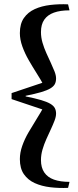

<svg xmlns="http://www.w3.org/2000/svg" viewBox="-20 -770 378 928"><path d="M251 -221Q251 -206 243.5 -186.5Q236 -167 225.5 -144.5Q215 -122 204 -97.5Q193 -73 185.5 -47.5Q178 -22 178 4Q178 40 194 63.5Q210 87 240.5 98Q271 109 316 109L309 138Q265 140 223 135Q181 130 148 115Q115 100 95.5 72Q76 44 76 -1Q76 -32 87.5 -65Q99 -98 118 -130.5Q137 -163 157 -195Q177 -227 193 -256L197 -237L36 -291V-320L197 -374L193 -355Q178 -383 158 -414.5Q138 -446 119 -479Q100 -512 88 -545.5Q76 -579 76 -610Q76 -655 95.5 -683Q115 -711 148 -726Q181 -741 223 -746Q265 -751 309 -749L316 -720Q271 -720 240.5 -709Q210 -698 194 -675Q178 -652 178 -615Q178 -589 185.5 -563.5Q193 -538 204 -513.5Q215 -489 225.5 -466.5Q236 -444 243.5 -425Q251 -406 251 -391Q251 -375 245 -363.5Q239 -352 223 -342.5Q207 -333 178 -324.5Q149 -316 104 -307V-304Q149 -295 178 -286.5Q207 -278 223 -268.5Q239 -259 245 -247.5Q251 -236 251 -221Z"/></svg>

Font: Roboto Serif 144pt SemiBold
Style: Regular
Weight: 600
Version: Version 1.008